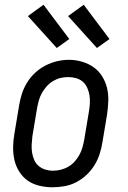

<svg xmlns="http://www.w3.org/2000/svg" viewBox="-20 -784 540 812"><path d="M202 8Q174 8 146.5 1.5Q119 -5 97.5 -20Q76 -35 61.5 -58Q47 -81 41 -107.5Q35 -134 35.5 -162.5Q36 -191 41 -219L61 -339Q65 -364 73 -388.5Q81 -413 95 -435.5Q109 -458 129 -476.5Q149 -495 172.5 -507Q196 -519 221 -525Q246 -531 272 -531Q300 -531 327 -523Q354 -515 375.5 -500Q397 -485 411.5 -462Q426 -439 432.5 -412.5Q439 -386 438 -357.5Q437 -329 433 -301L413 -181Q409 -156 401 -131.5Q393 -107 379 -84.5Q365 -62 345 -43.5Q325 -25 301.5 -13Q278 -1 252.5 3.5Q227 8 202 8ZM204 -62Q220 -62 236.5 -66Q253 -70 268 -78.5Q283 -87 295 -100Q307 -113 315.5 -128.5Q324 -144 328.5 -160Q333 -176 336 -192L356 -312Q359 -329 360 -346.5Q361 -364 358.5 -380.5Q356 -397 349 -412.5Q342 -428 330 -438.5Q318 -449 301.5 -453.5Q285 -458 268 -458Q251 -458 235 -454Q219 -450 204 -441Q189 -432 177.5 -419Q166 -406 157.5 -391Q149 -376 144.5 -360Q140 -344 137 -328L117 -208Q115 -191 114 -173.5Q113 -156 115.5 -139.5Q118 -123 124.5 -108Q131 -93 143 -82.5Q155 -72 171 -67Q187 -62 204 -62ZM390 -581 268 -716 334 -764 443 -619ZM220 -581 98 -716 164 -764 273 -619Z"/></svg>

Font: Iosevka Gothic
Style: Italic
Weight: 400
Italic angle: -9°
Monospace: yes
Designer: Belleve Invis
Foundry: Belleve Invis
Version: Version 15.5.1; ttfautohint (v1.8.4)